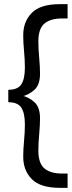

<svg xmlns="http://www.w3.org/2000/svg" viewBox="-20 -770 348 926"><path d="M269 136Q175 136 133.5 94Q92 52 92 -14Q92 -48 96 -90.5Q100 -133 100 -170Q100 -224 83 -250.5Q66 -277 20 -277V-337Q66 -337 83 -363.5Q100 -390 100 -444Q100 -481 96 -523.5Q92 -566 92 -600Q92 -666 133.5 -708Q175 -750 269 -750H306V-681H279Q224 -681 194.5 -656.5Q165 -632 165 -570Q165 -535 169 -491.5Q173 -448 173 -414Q173 -363 148 -338.5Q123 -314 81 -303V-311Q123 -300 148 -275.5Q173 -251 173 -200Q173 -166 169 -122.5Q165 -79 165 -44Q165 18 194.5 42.5Q224 67 279 67H306V136Z"/></svg>

Font: Cabin VF Beta
Style: Regular
Weight: 400
Designer: Pablo Impallari
Foundry: Pablo Impallari. http://www.impallari.com Igino Marini. http://www.ikern.com
Version: Version 2.200